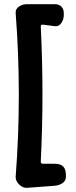

<svg xmlns="http://www.w3.org/2000/svg" viewBox="-20 -787 363 918"><path d="M109 111Q96 112 83 104Q70 96 62 83Q54 70 55 57Q85 -333 55 -723Q53 -744 70.5 -755.5Q88 -767 108 -767H242Q262 -767 273.5 -755.5Q285 -744 285 -724V-715Q285 -694 273 -676.5Q261 -659 241 -662L186 -669Q175 -671 175 -660Q183 -496 183 -337Q183 -178 175 -14Q175 -4 185 -4H242Q269 -4 282 9Q295 22 295 49V58Q295 78 279 88.5Q263 99 243 101Z"/></svg>

Font: Winky Sans Medium
Style: Regular
Weight: 500
Designer: Simon Atzbach
Foundry: typofactur
Version: Version 1.205